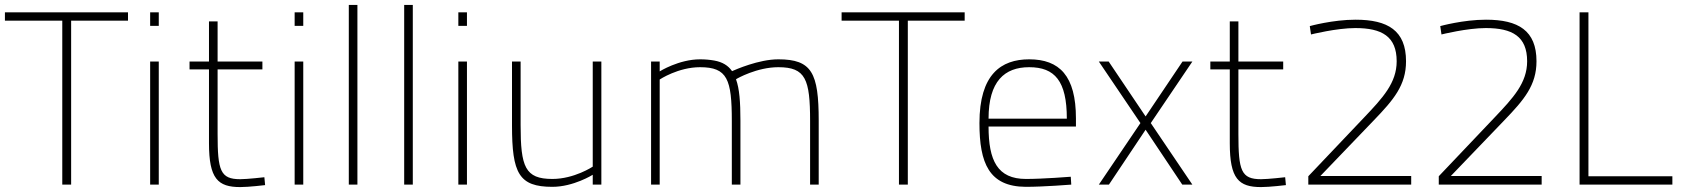

<svg xmlns="http://www.w3.org/2000/svg" viewBox="-20 -750 6864 780"><path d="M0 -666H233V0H269V-666H500V-700H0Z M590 0H625V-500H590ZM590 -645H625V-700H590Z M1046 -468V-500H864V-663H829V-500H750V-468H829V-168C829 -24 865 10 956 10C991 10 1057 2 1057 2L1054 -30C1054 -30 984 -22 956 -22C875 -22 864 -57 864 -206V-468Z M1177 0H1212V-500H1177ZM1177 -645H1212V-700H1177Z M1397 0H1432V-730H1397Z M1622 0H1657V-730H1622Z M1842 0H1877V-500H1842ZM1842 -645H1877V-700H1842Z M2388 -500V-73C2388 -73 2313 -23 2224 -23C2113 -23 2095 -72 2095 -242V-500H2060V-240C2060 -46 2088 9 2224 9C2310 9 2388 -40 2388 -40V0H2423V-500Z M2660 0V-427C2660 -427 2735 -477 2824 -477C2935 -477 2953 -428 2953 -258V0H2988V-260C2988 -335 2984 -390 2970 -428C2974 -431 3055 -477 3142 -477C3253 -477 3271 -428 3271 -258V0H3306V-260C3306 -454 3278 -509 3142 -509C3062 -509 2968 -467 2954 -461C2938 -484 2915 -498 2882 -504C2865 -507 2846 -509 2824 -509C2738 -509 2660 -460 2660 -460V-500H2625V0Z M3399 -666H3632V0H3668V-666H3899V-700H3399Z M4148 -23C4032 -23 3996 -98 3996 -236H4351V-269C4351 -442 4284 -509 4161 -509C4047 -509 3959 -448 3959 -250C3959 -87 3998 8 4147 9C4220 9 4332 0 4332 0L4330 -32C4330 -32 4218 -23 4148 -23ZM3996 -268C3996 -420 4061 -477 4161 -477C4265 -477 4314 -421 4314 -268Z M4444 -500 4613 -250 4444 0H4485L4634 -223L4783 0H4824L4655 -250L4824 -500H4784L4634 -277L4484 -500Z M5193 -468V-500H5011V-663H4976V-500H4897V-468H4976V-168C4976 -24 5012 10 5103 10C5138 10 5204 2 5204 2L5201 -30C5201 -30 5131 -22 5103 -22C5022 -22 5011 -57 5011 -206V-468Z M5713 0V-35H5344L5561 -261C5642 -345 5692 -404 5692 -501C5692 -626 5618 -670 5487 -670C5394 -670 5301 -644 5301 -644L5306 -610C5306 -610 5410 -636 5486 -636C5594 -636 5654 -602 5654 -501C5654 -413 5597 -352 5522 -273L5295 -34V0Z M6243 0V-35H5874L6091 -261C6172 -345 6222 -404 6222 -501C6222 -626 6148 -670 6017 -670C5924 -670 5831 -644 5831 -644L5836 -610C5836 -610 5940 -636 6016 -636C6124 -636 6184 -602 6184 -501C6184 -413 6127 -352 6052 -273L5825 -34V0Z M6774 0V-34H6433V-700H6397V0Z"/></svg>

Font: TitilliumText22L
Style: 1 wt
Weight: 100
Designer: Campivisivi
Foundry: Campivisivi
Version: 1.000